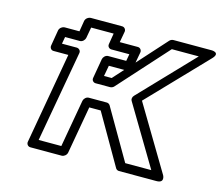

<svg xmlns="http://www.w3.org/2000/svg" viewBox="-106 -875 1197 1039"><g transform="rotate(15 492.5 -355.5)"><path d="M527 -511 473 -451H430L441 -511ZM576 -565 587 -625C589 -636 581 -650 566 -650H465L476 -711C478 -722 470 -736 455 -736H279C268 -736 252 -726 249 -711L239 -650H156C145 -650 129 -640 126 -625L111 -536C109 -525 116 -511 131 -511H214L124 0C122 11 130 25 145 25H321C332 25 347 15 350 0L397 -266H461L623 15C626 20 633 25 641 25H851C900 25 878 -15 878 -15L663 -375L971 -696C1008 -735 958 -736 958 -736H743C736 -736 727 -733 721 -726ZM482 -316H381C366 -316 354 -302 352 -291L305 -25H178L269 -536C272 -551 259 -561 248 -561H165L172 -600H255C270 -600 282 -614 284 -625L295 -686H421L411 -625C408 -610 420 -600 431 -600H532L525 -561H424C409 -561 397 -547 395 -536L376 -426C373 -411 385 -401 396 -401H477C485 -401 494 -405 499 -411L747 -686H898L615 -390C606 -381 604 -368 609 -360L809 -25H663L500 -306C496 -312 489 -316 482 -316Z"/></g></svg>

Font: Asimov
Style: XWidOuIt
Weight: 500
Designer: Google
Version: Version 2.000980; 2014